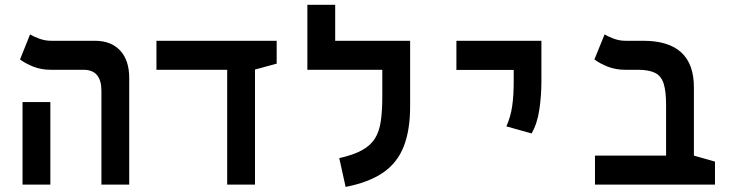

<svg xmlns="http://www.w3.org/2000/svg" viewBox="-20 -752 2970 782"><path d="M393.1 0V-381.8Q393.1 -467.8 320.3 -467.8H186.5Q147.5 -467.8 115.7 -480.5Q84 -493.2 61.5 -509.8L102.5 -611.8Q113.8 -604.5 138.2 -595.2Q162.6 -585.9 188 -585.9H367.2Q432.6 -585.9 469.5 -546.1Q506.3 -506.3 506.3 -434.6V0ZM71.8 0V-336.4H185.1V0Z M905.3 0V-467.8H617.2V-585.9H1106.9V-492.7L1018.6 -468.8V0Z M1650.4 -585.9V-318.4Q1650.4 -222.2 1624.5 -155.8Q1598.6 -89.4 1540.8 -49.3Q1482.9 -9.3 1387.7 9.3L1361.8 -107.9Q1419.9 -121.1 1454.8 -140.4Q1489.7 -159.7 1507.6 -188.7Q1525.4 -217.8 1531.2 -260Q1537.1 -302.2 1537.1 -360.8V-467.8H1231.9V-732.4H1345.2V-585.9Z M2145 -208.5 2042.5 -237.3Q2060.1 -277.3 2066.2 -320.3Q2072.3 -363.3 2072.3 -419.9V-467.3H1838.9V-585.9H2185.1V-419.9Q2185.1 -363.3 2176.8 -306.2Q2168.5 -249 2145 -208.5Z M2892.1 -93.8V0H2403.3V-118.2H2692.9V-325.2Q2692.9 -380.9 2682.9 -411.9Q2672.9 -442.9 2647.7 -455.3Q2622.6 -467.8 2577.6 -467.8H2526.4Q2487.3 -467.8 2455.3 -480.5Q2423.3 -493.2 2400.9 -509.8L2442.4 -611.8Q2453.6 -604.5 2477.8 -595.2Q2502 -585.9 2527.3 -585.9H2600.1Q2806.2 -585.9 2806.2 -396.5V-118.2Z"/></svg>

Font: CaskaydiaCove NF SemiBold
Style: Regular
Weight: 600
Designer: Aaron Bell
Foundry: Saja Typeworks
Version: Version 2111.001; VTT 6.35;Nerd Fonts 3.2.1